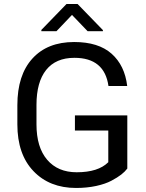

<svg xmlns="http://www.w3.org/2000/svg" viewBox="-20 -931 732 961"><path d="M617.2 -353.5V-87.4Q605.5 -71.8 586.7 -57.1Q567.9 -42.5 537.6 -26.4Q507.3 -10.3 461.2 -0.2Q415 9.8 360.8 9.8Q228 9.8 147.5 -74.5Q66.9 -158.7 66.9 -308.6V-404.8Q66.9 -555.2 142.1 -637.9Q217.3 -720.7 351.1 -720.7Q472.7 -720.7 538.6 -662.1Q604.5 -603.5 616.7 -500.5H522.9Q502.9 -641.6 352.5 -641.6Q259.3 -641.6 210.9 -580.8Q162.6 -520 162.6 -405.8V-308.6Q162.6 -193.8 216.1 -131.3Q269.5 -68.8 363.8 -68.8Q471.7 -68.8 522 -119.1V-277.8H355V-353.5ZM187 -781.2 313 -911.1H368.2L495.1 -780.3V-774.9H418.5L340.3 -856.4L262.7 -774.9H187Z"/></svg>

Font: Bert Sans Medium
Style: Regular
Weight: 500
Designer: Christian Robertson, Adam Twardoch, & Cristiano Sobral
Foundry: Google
Version: Version 12.135;January 10, 2020;FontCreator 12.0.0.2547 64-b